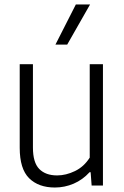

<svg xmlns="http://www.w3.org/2000/svg" viewBox="-20 -828 553 857"><path d="M68 -168.5V-541.5H127V-169.5Q127 -102.5 155.2 -73.8Q183.5 -45 235 -45Q274.5 -45 314.8 -64.5Q355 -84 380.5 -124.5V-541.5H439.5V0H389L384.5 -59.5H380Q349 -25.5 308.8 -8.2Q268.5 9 225 9Q152 9 110 -32.5Q68 -74 68 -168.5ZM227.5 -629 318.5 -808H382L280 -629Z"/></svg>

Font: Encode Sans Semi Condensed Light
Style: Regular
Weight: 300
Width: 4
Designer: Multiple Designers
Foundry: Impallari Type
Version: Version 2.000